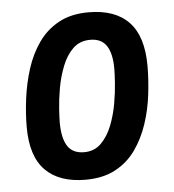

<svg xmlns="http://www.w3.org/2000/svg" viewBox="-45 -580 575 634"><g transform="rotate(-5 243.0 -263.0)"><path d="M214 12Q127 12 81 -34.5Q35 -81 35 -178Q35 -223 41.5 -273Q48 -323 63 -370Q78 -417 104.5 -455Q131 -493 172 -515.5Q213 -538 271 -538Q359 -538 404.5 -490.5Q450 -443 450 -345Q450 -300 444 -250Q438 -200 422.5 -153.5Q407 -107 380.5 -69.5Q354 -32 313 -10Q272 12 214 12ZM217 -79Q251 -79 273.5 -101.5Q296 -124 309.5 -158.5Q323 -193 329.5 -230.5Q336 -268 338 -299Q340 -330 340 -345Q340 -395 323 -421Q306 -447 269 -447Q234 -447 211.5 -425Q189 -403 175.5 -368.5Q162 -334 155.5 -297Q149 -260 147 -229Q145 -198 145 -184Q145 -132 162 -105.5Q179 -79 217 -79Z"/></g></svg>

Font: Archivo Narrow SemiBold
Style: Italic
Weight: 600
Italic angle: -8°
Designer: Hector Gatti
Foundry: Omnibus-Type
Version: Version 3.002